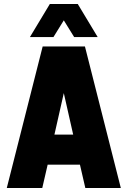

<svg xmlns="http://www.w3.org/2000/svg" viewBox="-20 -943 640 963"><path d="M14 0 194 -710H406L586 0H408L381 -117H219L192 0ZM300 -476 253 -268H347ZM130 -757 230 -923H370L470 -757H352L300 -841L248 -757Z"/></svg>

Font: Geist Mono Black
Style: Regular
Weight: 900
Monospace: yes
Designer: Basement.studio, Andrés Briganti, Mateo Zaragoza
Foundry: Basement.studio, Vercel, Andrés Briganti, Guido Ferreyra, Mateo Zaragoza
Version: Version 1.500; ttfautohint (v1.8.4.7-5d5b)